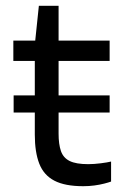

<svg xmlns="http://www.w3.org/2000/svg" viewBox="-20 -634 422 662"><path d="M358 -246H27V-305H358ZM363 -8Q355 -5 339.5 -1Q324 3 305.5 5.5Q287 8 267 8Q204 8 167.5 -11Q131 -30 115.5 -69.5Q100 -109 100 -170V-480L114 -614H182V-173Q182 -137 190 -113.5Q198 -90 220 -79Q242 -68 284 -68Q304 -68 327.5 -71Q351 -74 363 -77ZM26 -424V-494H358V-424Z"/></svg>

Font: Blinker
Style: Regular
Weight: 400
Designer: Juergen Huber
Foundry: supertype
Version: 1.017